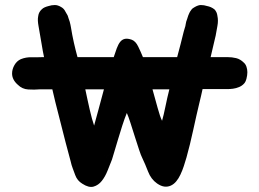

<svg xmlns="http://www.w3.org/2000/svg" viewBox="-20 -645 1029 763"><path d="M844 -582Q848 -563 844 -542Q842 -532 840.5 -522.5Q839 -513 837 -503L836 -499Q831 -479 826.5 -458.5Q822 -438 817 -418H884Q902 -418 918.5 -414Q935 -410 949 -396Q956 -390 959.5 -379.5Q963 -369 963 -358Q963 -346 959.5 -332.5Q956 -319 950 -313Q942 -304 930 -299Q918 -294 906 -292.5Q894 -291 885.5 -291Q877 -291 876 -291H785Q782 -277 779 -264Q776 -251 773 -239Q761 -189 748 -129Q735 -69 721 -19Q716 -2 710.5 15Q705 32 697 49Q690 64 680.5 75.5Q671 87 659 92.5Q647 98 633.5 96.5Q620 95 604 84Q580 67 568.5 37Q557 7 545 -18Q541 -25 533 -49Q525 -73 516 -101.5Q507 -130 498.5 -156.5Q490 -183 484 -196Q475 -174 466 -146Q457 -118 449 -91Q441 -64 434.5 -42.5Q428 -21 425 -11Q417 9 407.5 33Q398 57 384.5 74Q371 91 352 96.5Q333 102 307 85Q287 73 279 51Q274 37 269 24Q264 11 261 -3L241 -78L200 -239Q194 -263 188 -290H139Q116 -288 92 -289.5Q68 -291 51 -308Q28 -328 28 -353Q28 -370 37.5 -386.5Q47 -403 63 -410Q83 -418 105 -417.5Q127 -417 150 -418H155Q150 -441 145.5 -469.5Q141 -498 133 -542Q131 -553 130.5 -562.5Q130 -572 132 -582Q134 -597 146 -608Q151 -613 158 -616Q165 -619 173 -621Q185 -625 198 -625Q210 -625 223 -617Q232 -612 237 -604L249 -583Q251 -576 253 -570.5Q255 -565 257 -559Q259 -552 260 -546.5Q261 -541 262 -536Q267 -505 273.5 -476Q280 -447 288 -418H432Q438 -437 444 -453Q450 -469 457.5 -478.5Q465 -488 476 -490.5Q487 -493 504 -487Q519 -481 529 -460.5Q539 -440 548 -418H684Q691 -444 697.5 -469Q704 -494 710 -519L715 -536Q717 -541 717.5 -546.5Q718 -552 720 -559Q722 -565 724 -570.5Q726 -576 728 -583Q730 -588 732.5 -593.5Q735 -599 739 -604Q742 -609 746 -612Q750 -615 754 -617Q768 -625 778 -625Q791 -625 803 -621Q819 -618 832 -608Q842 -598 844 -582ZM354 -146Q361 -171 371.5 -210Q382 -249 393 -290H319Q323 -271 327.5 -250Q332 -229 336.5 -209.5Q341 -190 345.5 -173.5Q350 -157 354 -146ZM624 -165Q627 -175 630.5 -190Q634 -205 637.5 -222Q641 -239 645 -257Q649 -275 653 -290H586Q597 -251 606.5 -216Q616 -181 624 -165Z"/></svg>

Font: BM JUA 
Style: Regular
Weight: 400
Designer: BONGJIN KIM, JAEHYUN KEUM, JUHEE TAE
Foundry: WOOWA BROTHERS Corporation.
Version: Version 1.000